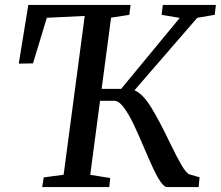

<svg xmlns="http://www.w3.org/2000/svg" viewBox="-20 -763 900 783"><path d="M855.5 -702.5 784.5 -690.5 528.5 -395Q562.5 -380 595.8 -326.2Q629 -272.5 673 -180.5Q701 -122.5 720 -90Q739 -57.5 752.5 -52L794 -40L790 0H662Q650 0 635.5 -20.8Q621 -41.5 607 -71.2Q593 -101 569 -157Q542.5 -219.5 523.8 -258.5Q505 -297.5 484.8 -324.8Q464.5 -352 446 -352H388L348 -50L429.5 -37L425.5 0H152L158.5 -39.5L239.5 -50.5L325.5 -698L171 -690.5L114.5 -504.5L56.5 -503.5L95.5 -743H512.5L507.5 -702.5L433 -691L394.5 -400.5H474L713 -690L639 -702.5L644 -743H860.5Z"/></svg>

Font: Merriweather Text
Style: Italic
Weight: 400
Italic angle: -7.8°
Designer: Eben Sorkin
Foundry: Eben Sorkin
Version: Version 2.100